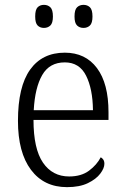

<svg xmlns="http://www.w3.org/2000/svg" viewBox="-20 -761 515 791"><path d="M256 10Q161 10 107.5 -61.5Q54 -133 54 -263Q54 -404 104 -474Q154 -544 247 -544Q332 -544 379.5 -480.5Q427 -417 427 -299V-267H118Q118 -148 157 -91Q196 -34 265 -34Q315 -34 347 -58Q379 -82 395 -113Q401 -110 405.5 -103.5Q410 -97 410 -86Q410 -68 393 -45.5Q376 -23 342 -6.5Q308 10 256 10ZM363 -307Q362 -395 334.5 -449.5Q307 -504 247 -504Q184 -504 154 -452Q124 -400 119 -307ZM324 -646Q308 -646 297.5 -656Q287 -666 287 -693Q287 -721 297.5 -731Q308 -741 324 -741Q340 -741 350.5 -731Q361 -721 361 -693Q361 -666 350.5 -656Q340 -646 324 -646ZM161 -646Q145 -646 135 -656Q125 -666 125 -693Q125 -721 135 -731Q145 -741 161 -741Q177 -741 187.5 -731Q198 -721 198 -693Q198 -666 187.5 -656Q177 -646 161 -646Z"/></svg>

Font: Noto Serif Hebrew SemiCondensed Light
Style: Regular
Weight: 300
Width: 4
Designer: Monotype Design Team
Foundry: Monotype Imaging Inc.
Version: Version 2.004; ttfautohint (v1.8.4.7-5d5b)